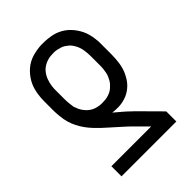

<svg xmlns="http://www.w3.org/2000/svg" viewBox="-214 -633 953 953"><g transform="rotate(-45 262.5 -156.5)"><path d="M70 215V144H349L297 92Q282 76 266 61.5Q250 47 234 32.5Q218 18 201.5 3.5Q185 -11 169.5 -25.5Q154 -40 139 -56Q124 -72 111.5 -89.5Q99 -107 89 -126.5Q79 -146 73 -167Q67 -188 64.5 -213Q62 -238 62 -253V-318Q62 -334 63.5 -349.5Q65 -365 68 -380.5Q71 -396 76.5 -411Q82 -426 90 -439.5Q98 -453 108.5 -465.5Q119 -478 131 -488Q143 -498 157 -505.5Q171 -513 186 -517.5Q201 -522 219.5 -525Q238 -528 249 -528H262Q278 -528 293.5 -526.5Q309 -525 325 -521.5Q341 -518 355.5 -511.5Q370 -505 383 -496Q396 -487 407 -475.5Q418 -464 427 -451Q436 -438 443 -423.5Q450 -409 454 -394Q458 -379 460.5 -360.5Q463 -342 463 -332V-250Q463 -235 462 -220.5Q461 -206 459 -191.5Q457 -177 453 -162.5Q449 -148 443 -135Q437 -122 429 -109Q421 -96 411 -85.5Q401 -75 389 -66.5Q377 -58 363.5 -52Q350 -46 333 -42.5Q316 -39 306 -39H293Q289 -39 285.5 -39Q282 -39 278.5 -39.5Q275 -40 271 -40Q267 -40 265 -41L261 -42L262 -41Q262 -40 263 -40H264L265 -38Q272 -32 278.5 -26.5Q285 -21 291.5 -15.5Q298 -10 305 -4Q312 2 319.5 9Q327 16 332.5 21.5Q338 27 343 31L455 144V215ZM253 -110H262Q272 -110 282 -111Q292 -112 302 -115Q312 -118 321 -122.5Q330 -127 337.5 -133.5Q345 -140 352 -147.5Q359 -155 364 -164Q369 -173 373 -182Q377 -191 379 -201Q381 -211 382.5 -222.5Q384 -234 384 -241V-318Q384 -328 383 -338Q382 -348 380.5 -358Q379 -368 376 -377.5Q373 -387 368.5 -396Q364 -405 358 -413.5Q352 -422 344.5 -428.5Q337 -435 328.5 -440.5Q320 -446 311 -449Q302 -452 290 -454.5Q278 -457 272 -457H263Q253 -457 243 -456Q233 -455 223 -452Q213 -449 204 -444.5Q195 -440 187 -434Q179 -428 172.5 -420Q166 -412 161 -403.5Q156 -395 152.5 -385.5Q149 -376 146.5 -366.5Q144 -357 142.5 -345Q141 -333 141 -327V-272Q141 -264 141 -255.5Q141 -247 141.5 -239Q142 -231 143 -221.5Q144 -212 145 -207L146 -198Q150 -186 155 -175Q160 -164 167.5 -154Q175 -144 184.5 -135.5Q194 -127 205 -121.5Q216 -116 230.5 -113Q245 -110 253 -110Z"/></g></svg>

Font: Iosevka Pride
Style: Regular
Weight: 400
Monospace: yes
Designer: Belleve Invis
Foundry: Belleve Invis
Version: Version 30.3.1; ttfautohint (v1.8.4)